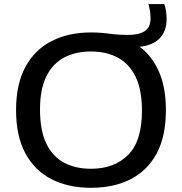

<svg xmlns="http://www.w3.org/2000/svg" viewBox="-20 -908 889 938"><path d="M424.5 9.5Q314 9.5 231.8 -32.5Q149.5 -74.5 104 -158.8Q58.5 -243 58.5 -370Q58.5 -497 104.2 -581.2Q150 -665.5 232.5 -707.5Q315 -749.5 424.5 -749.5Q469 -749.5 512.8 -743.5Q556.5 -737.5 606 -737.5Q660 -737.5 687.8 -756.5Q715.5 -775.5 715.5 -817.5Q715.5 -835.5 713 -851.8Q710.5 -868 705.5 -888H782.5Q789 -868 791.5 -851.2Q794 -834.5 794 -814.5Q794 -755.5 760 -720.8Q726 -686 662.5 -679.5Q723 -634.5 756.8 -557.2Q790.5 -480 790.5 -370Q790.5 -241.5 745 -157.5Q699.5 -73.5 617.2 -32Q535 9.5 424.5 9.5ZM424.5 -83.5Q538 -83.5 605.8 -151Q673.5 -218.5 673.5 -367Q673.5 -469 642.5 -532.8Q611.5 -596.5 555.5 -626.5Q499.5 -656.5 424.5 -656.5Q349.5 -656.5 293.5 -627Q237.5 -597.5 206.5 -535Q175.5 -472.5 175.5 -373Q175.5 -270.5 206.2 -206.8Q237 -143 293 -113.2Q349 -83.5 424.5 -83.5Z"/></svg>

Font: Encode Sans Exp Md
Style: Regular
Weight: 500
Width: 7
Designer: Multiple Designers
Foundry: Impallari Type
Version: Version 3.002; ttfautohint (v1.8.3) -l 8 -r 50 -G 200 -x 14 